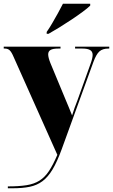

<svg xmlns="http://www.w3.org/2000/svg" viewBox="-23 -786 605 1028"><path d="M19 212Q79 212 119.5 205.5Q160 199 188.5 181Q217 163 239 130Q261 97 284 43L50 -481Q39 -507 29 -516.5Q19 -526 3 -526H-3V-536H301V-526H290Q260 -526 247.5 -518.5Q235 -511 235 -495Q235 -478 247 -448L328 -253Q337 -231 346 -210Q355 -189 363 -168Q370 -190 376.5 -209Q383 -228 391 -247L461 -442Q473 -474 473 -492Q473 -510 459.5 -518Q446 -526 418 -526H379V-536H562V-526H558Q526 -526 509 -510.5Q492 -495 477 -454L307 14Q283 80 258.5 121Q234 162 204.5 184Q175 206 136.5 214Q98 222 45 222H19ZM227 -615Q241 -635 256.5 -661.5Q272 -688 287.5 -716Q303 -744 314 -766H460V-756Q447 -743 420 -723Q393 -703 360 -681Q327 -659 294.5 -639Q262 -619 237 -605H227Z"/></svg>

Font: Noto Serif Display SemiCondensed Black
Style: Regular
Weight: 900
Width: 4
Designer: Monotype Design Team
Foundry: Monotype Imaging Inc.
Version: Version 2.009